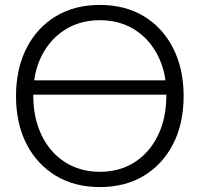

<svg xmlns="http://www.w3.org/2000/svg" viewBox="-20 -742 810 779"><path d="M385 17Q283 17 206.5 -29Q130 -75 87.5 -158Q45 -241 45 -352Q45 -463 87.5 -546.5Q130 -630 206.5 -676Q283 -722 385 -722Q488 -722 564 -676Q640 -630 682.5 -546.5Q725 -463 725 -352Q725 -241 682.5 -158Q640 -75 564 -29Q488 17 385 17ZM385 -45Q466 -45 526.5 -84Q587 -123 621 -193Q655 -263 655 -356V-361Q655 -448 621 -515.5Q587 -583 526.5 -621.5Q466 -660 385 -660Q305 -660 244 -621.5Q183 -583 149 -515.5Q115 -448 115 -361V-356Q115 -263 149 -193Q183 -123 244 -84Q305 -45 385 -45ZM97 -358V-416H673V-358Z"/></svg>

Font: TikTok Sans Light
Style: Regular
Weight: 300
Version: Version 4.000